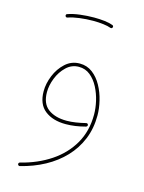

<svg xmlns="http://www.w3.org/2000/svg" viewBox="-119 -613 700 931"><g transform="rotate(15 231.5 -147.5)"><path d="M99.6 -513.7Q100.6 -511.2 103.8 -509.3Q106.9 -507.3 110.4 -508.8Q133.3 -517.1 167.5 -521.5Q201.7 -525.9 235.8 -525.9Q238.3 -525.9 240 -527.1Q241.7 -528.3 242.9 -530.3Q244.1 -532.2 244.1 -534.2Q244.1 -537.6 241.7 -540Q239.3 -542.5 235.8 -542.5Q201.2 -542.5 165.5 -538.1Q129.9 -533.7 104.5 -524.4Q101.1 -523.9 99.9 -520.5Q98.6 -517.1 99.6 -513.7ZM227.5 -534.2Q227.5 -530.8 230 -528.3Q232.4 -525.9 235.8 -525.9Q263.2 -525.9 286.9 -522.9Q310.5 -520 324.2 -514.6Q326.7 -513.7 328.9 -514.2Q331.1 -514.6 332.8 -516.4Q334.5 -518.1 335 -519.5Q336.4 -522.9 334.7 -526.1Q333 -529.3 330.1 -530.3Q313.5 -536.6 288.6 -539.6Q263.7 -542.5 235.8 -542.5Q232.4 -542.5 230 -540Q227.5 -537.6 227.5 -534.2ZM226.6 -309.1Q185.1 -309.1 154.5 -281.2Q124 -253.4 107.7 -213.1Q91.3 -172.9 91.3 -134.3Q91.3 -69.3 130.9 -38.3Q170.4 -7.3 235.4 -7.3Q281.7 -7.3 334.5 -21.5Q337.4 -22.5 339.6 -25.4Q341.8 -28.3 340.8 -31.7Q340.3 -35.2 337.4 -37.1Q334.5 -39.1 330.6 -38.1Q305.2 -31.7 281.2 -28.1Q257.3 -24.4 235.4 -24.4Q177.7 -24.4 142.8 -50.3Q107.9 -76.2 107.9 -134.3Q107.9 -168 122.3 -204.6Q136.7 -241.2 163.6 -266.8Q190.4 -292.5 226.6 -292.5Q259.3 -292.5 283.7 -272.7Q308.1 -252.9 324.5 -221.4Q340.8 -189.9 348.9 -154.5Q356.9 -119.1 356.9 -87.4Q356.9 -4.4 320.1 59.3Q283.2 123 218.5 166Q153.8 209 69.8 230Q66.4 230.5 64.5 233.6Q62.5 236.8 63.5 240.7Q64.5 243.7 67.4 245.6Q70.3 247.6 73.7 246.6Q139.2 230.5 194.1 200.7Q249 170.9 289.3 128.4Q329.6 85.9 351.8 31.7Q374 -22.5 374 -87.4Q374 -122.6 364.7 -161.1Q355.5 -199.7 336.9 -233.4Q318.4 -267.1 290.8 -288.1Q263.2 -309.1 226.6 -309.1Z"/></g></svg>

Font: Mikhak VF
Style: Regular
Weight: 100
Designer: Amin Abedi
Version: Version 3.001